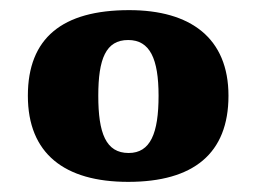

<svg xmlns="http://www.w3.org/2000/svg" viewBox="-20 -739 506 379"><path d="M233 -380C362 -380 431 -436 431 -550C431 -664 356 -719 235 -719C103 -719 35 -664 35 -550C35 -436 107 -380 233 -380ZM234 -437C189 -437 174 -476 174 -550C174 -623 189 -660 233 -660C276 -660 293 -623 293 -550C293 -476 277 -437 234 -437Z"/></svg>

Font: Noto Serif Gurmukhi Black
Style: Regular
Weight: 900
Designer: Vaibhav Singh and the Monotype Design Team
Foundry: Monotype Imaging Inc.
Version: Version 2.004